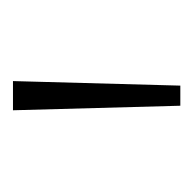

<svg xmlns="http://www.w3.org/2000/svg" viewBox="-21 -748 298 296"><g transform="rotate(-90 128.0 -600.0)"><path d="M113 -471 106 -729H151L144 -471Z"/></g></svg>

Font: Noto Sans Gurmukhi SemiCondensed ExtraLight
Style: Regular
Weight: 200
Width: 4
Designer: Jelle Bosma - Monotype Design Team
Foundry: Monotype Imaging Inc.
Version: Version 2.004; ttfautohint (v1.8.4.7-5d5b)